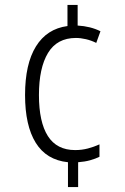

<svg xmlns="http://www.w3.org/2000/svg" viewBox="-20 -744 505 774"><path d="M293 -641Q345 -638 385 -618L368 -571Q348 -581 326.5 -586Q305 -591 286 -591Q210 -591 173.5 -530.5Q137 -470 137 -361Q137 -252 173 -195.5Q209 -139 283 -139Q310 -139 334.5 -145.5Q359 -152 381 -162V-112Q365 -104 343.5 -98Q322 -92 295 -90V10H254V-90Q167 -99 124 -168.5Q81 -238 81 -361Q81 -486 125 -557Q169 -628 252 -639V-724H293Z"/></svg>

Font: Noto Sans Sinhala UI Condensed Light
Style: Regular
Weight: 300
Width: 3
Designer: Jelle Bosma - Monotype Design Team
Foundry: Monotype Imaging Inc.
Version: Version 2.006; ttfautohint (v1.8.4.7-5d5b)